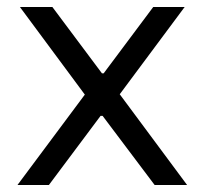

<svg xmlns="http://www.w3.org/2000/svg" viewBox="-20 -530 587 550"><path d="M223 -259 30 0H120L268 -198H274L423 0H516L323 -260L509 -510H419L277 -320H272L130 -510H37Z"/></svg>

Font: Saira UNSAM
Style: Regular
Weight: 400
Designer: Hector Gatti with collaboration of the Omnibus-Type team
Foundry: Omnibus-Type
Version: Version 0.072;PS 000.072;hotconv 1.0.88;makeotf.lib2.5.64775